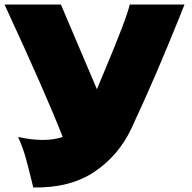

<svg xmlns="http://www.w3.org/2000/svg" viewBox="-20 -746 848 848"><path d="M795 -726Q791 -715 785 -701.5Q779 -688 773 -671Q718 -535 671.5 -426.5Q625 -318 561 -180Q505 -60 397.5 12.5Q290 85 127 82Q106 -5 93.5 -49.5Q81 -94 60 -141Q119 -128 169 -128Q218 -128 257 -141Q185 -326 0 -726H249L408 -352L436 -419Q540 -666 553 -726Z"/></svg>

Font: Mantou Sans
Style: Regular
Weight: 400
Designer: Mant0u / artakana
Foundry: Mant0u / artakana
Version: Version 1.001;October 22, 2023;FontCreator 14.0.0.2901 64-bi